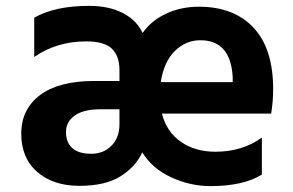

<svg xmlns="http://www.w3.org/2000/svg" viewBox="-20 -593 989 649"><path d="M298.8 -319.3H383.8V-356.4Q383.8 -403.3 358.4 -428.2Q333 -453.1 271.5 -453.1Q171.9 -453.1 95.7 -400.4V-533.2Q166 -573.2 281.2 -573.2Q348.6 -573.2 395.5 -548.8Q442.4 -524.4 461.9 -481.4Q491.2 -523.4 541.5 -546.9Q591.8 -570.3 652.3 -570.3Q770.5 -570.3 836.9 -499.5Q903.3 -428.7 903.3 -292Q903.3 -250 896.5 -209H527.3Q543 -147.5 591.3 -113.8Q639.6 -80.1 708 -80.1Q798.8 -80.1 865.2 -127.9V-2.9Q801.8 36.1 691.4 36.1Q623 36.1 558.6 6.3Q494.1 -23.4 460.9 -78.1Q439.5 -30.3 388.2 2.4Q336.9 35.2 248.5 35.2Q160.2 35.2 106 -11.7Q51.8 -58.6 51.8 -141.1Q51.8 -223.6 115.2 -271.5Q178.7 -319.3 298.8 -319.3ZM383.8 -172.9V-223.6H318.4Q262.7 -223.6 232.9 -202.6Q203.1 -181.6 203.1 -146.5Q203.1 -111.3 224.6 -92.3Q246.1 -73.2 288.1 -73.2Q330.1 -73.2 356.9 -100.6Q383.8 -127.9 383.8 -172.9ZM523.4 -315.4H766.6V-332Q759.8 -457 657.2 -457Q608.4 -457 571.3 -420.9Q534.2 -384.8 523.4 -315.4Z"/></svg>

Font: GenEi M Gothic v2 Bold
Style: Regular
Weight: 700
Version: Version 2.0